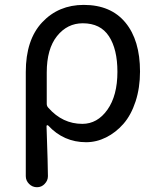

<svg xmlns="http://www.w3.org/2000/svg" viewBox="-20 -575 652 796"><path d="M86.9 155.3V-276.4Q86.9 -410.2 154.8 -482.4Q222.7 -554.7 327.1 -554.7Q439.5 -554.7 500 -481.4Q560.5 -408.2 560.5 -278.3Q560.5 -210.9 542 -154.3Q523.4 -97.7 491.7 -61.5Q460 -25.4 419.9 -5.4Q379.9 14.6 336.9 14.6Q244.1 14.6 179.7 -54.7Q177.7 -56.6 175.3 -55.7Q172.9 -54.7 172.9 -52.7Q178.7 115.2 178.7 155.3Q178.7 173.8 165 187.5Q152.3 201.2 133.3 201.2Q114.3 201.2 100.6 187.5Q86.9 173.8 86.9 155.3ZM321.3 -61.5Q383.8 -61.5 425.3 -120.1Q466.8 -178.7 466.8 -277.3Q466.8 -371.1 431.6 -424.8Q396.5 -478.5 323.2 -478.5Q258.8 -478.5 216.3 -425.3Q173.8 -372.1 173.8 -274.4V-144.5Q173.8 -134.8 180.7 -127.9Q239.3 -61.5 321.3 -61.5Z"/></svg>

Font: irohamaru Regular
Style: Regular
Weight: 400
Designer: [Source Han Sans]
Ryoko NISHIZUKA  (kana & ideographs); Paul D. Hunt (Latin, Greek & Cyrillic); Wenlong ZHANG  (bopomofo
Version: Version 1.00